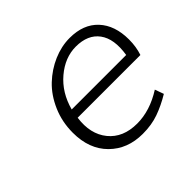

<svg xmlns="http://www.w3.org/2000/svg" viewBox="-130 -684 859 859"><g transform="rotate(-45 300.0 -254.5)"><path d="M328.1 13.2Q231.9 13.2 170.9 -47.6Q109.9 -108.4 109.9 -211.9Q109.9 -280.3 135.7 -339.6Q161.6 -398.9 203.1 -438.2Q244.6 -477.5 296.1 -499.8Q347.7 -522 399.9 -522Q486.8 -522 534.9 -470.2Q583 -418.5 583 -329.1Q583 -283.2 569.8 -244.1H172.9Q160.2 -152.3 207 -94.7Q253.9 -37.1 342.8 -37.1Q424.3 -37.1 505.9 -88.9L521 -46.9Q474.6 -19 429.4 -2.9Q384.3 13.2 328.1 13.2ZM180.2 -289.1H524.9Q539.1 -378.4 503.4 -426.8Q467.8 -475.1 392.1 -475.1Q323.2 -475.1 262.9 -424.1Q202.6 -373 180.2 -289.1Z"/></g></svg>

Font: Office Code Pro D Light Italic
Style: Regular
Weight: 300
Italic angle: -9°
Designer: Nathan Rutzky & Paul D. Hunt
Foundry: Adobe Systems Incorporated
Version: Version 1.004;PS 001.004;hotconv 1.0.70;makeotf.lib2.5.58329